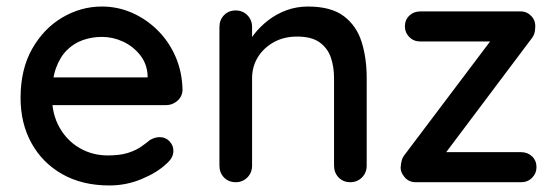

<svg xmlns="http://www.w3.org/2000/svg" viewBox="-20 -558 1694 588"><path d="M315 10Q232 10 171 -24.5Q110 -59 76.5 -119.5Q43 -180 43 -258Q43 -346 78.5 -408.5Q114 -471 171 -504.5Q228 -538 292 -538Q341 -538 385 -518.5Q429 -499 463.5 -464.5Q498 -430 518 -383.5Q538 -337 539 -282Q538 -262 523 -249Q508 -236 488 -236H99L75 -321H451L432 -303V-328Q430 -363 409 -389.5Q388 -416 357 -430.5Q326 -445 292 -445Q262 -445 234.5 -435.5Q207 -426 185.5 -405Q164 -384 151.5 -349.5Q139 -315 139 -264Q139 -209 162 -168Q185 -127 224 -104.5Q263 -82 310 -82Q347 -82 371 -89.5Q395 -97 411 -108Q427 -119 439 -129Q454 -138 469 -138Q487 -138 499 -125.5Q511 -113 511 -96Q511 -74 489 -56Q462 -30 414.5 -10Q367 10 315 10Z M923 -538Q994 -538 1033 -508.5Q1072 -479 1087.5 -429.5Q1103 -380 1103 -319V-51Q1103 -29 1088.5 -14.5Q1074 0 1053 0Q1031 0 1017 -14.5Q1003 -29 1003 -51V-318Q1003 -354 993 -382.5Q983 -411 958.5 -428.5Q934 -446 890 -446Q849 -446 818 -428.5Q787 -411 769.5 -382.5Q752 -354 752 -318V-51Q752 -29 737.5 -14.5Q723 0 702 0Q680 0 666 -14.5Q652 -29 652 -51V-475Q652 -497 666 -511.5Q680 -526 702 -526Q723 -526 737.5 -511.5Q752 -497 752 -475V-419L734 -409Q741 -431 758.5 -453.5Q776 -476 801 -495.5Q826 -515 857 -526.5Q888 -538 923 -538Z M1576 -92Q1596 -92 1609.5 -79Q1623 -66 1623 -46Q1623 -27 1609.5 -13.5Q1596 0 1576 0H1253Q1232 0 1219 -15.5Q1206 -31 1207 -46Q1208 -58 1210.5 -67.5Q1213 -77 1223 -89L1490 -443V-431H1267Q1247 -431 1233.5 -444.5Q1220 -458 1220 -477Q1220 -497 1233.5 -510Q1247 -523 1267 -523H1575Q1594 -523 1607.5 -508.5Q1621 -494 1619 -473Q1619 -464 1616.5 -455.5Q1614 -447 1605 -436L1342 -86L1338 -92Z"/></svg>

Font: Quicksand SemiBold
Style: Regular
Weight: 600
Designer: Andrew Paglinawan
Foundry: Andrew Paglinawan
Version: Version 3.006